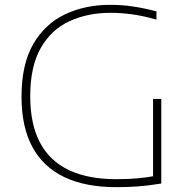

<svg xmlns="http://www.w3.org/2000/svg" viewBox="-20 -769 788 794"><path d="M461 5Q333.5 5 246.2 -36.5Q159 -78 114 -161Q69 -244 69 -369Q69 -503 117.5 -586.8Q166 -670.5 249 -709.8Q332 -749 435 -749Q484.5 -749 530 -742.2Q575.5 -735.5 627 -722V-688Q568 -704.5 522.8 -710.2Q477.5 -716 437 -716Q342.5 -716 267.5 -681.5Q192.5 -647 148.8 -571Q105 -495 105 -371Q105 -255 145.5 -179Q186 -103 265.2 -65.5Q344.5 -28 461 -28Q512 -28 551.2 -31.8Q590.5 -35.5 624 -42L613 -25V-360H647V-10Q591 -1 549.2 2Q507.5 5 461 5Z"/></svg>

Font: Encode Sans SC Expanded Thin
Style: Regular
Weight: 250
Width: 7
Designer: Multiple Designers
Foundry: Impallari Type
Version: Version 3.002